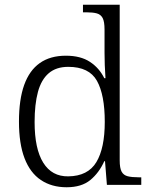

<svg xmlns="http://www.w3.org/2000/svg" viewBox="-20 -780 634 810"><path d="M261 10Q198 10 152.5 -20.5Q107 -51 83.5 -112.5Q60 -174 60 -267Q60 -360 82 -421.5Q104 -483 148 -514Q192 -545 258 -545Q320 -545 359.5 -519Q399 -493 420 -450H425Q423 -477 422 -505.5Q421 -534 421 -557V-655Q421 -689 413 -704Q405 -719 388.5 -723.5Q372 -728 346 -728H330V-760H485V-103Q485 -71 493 -56Q501 -41 518.5 -36.5Q536 -32 565 -32H576V0H431L423 -100H420Q398 -51 361 -20.5Q324 10 261 10ZM268 -36Q351 -37 386.5 -96Q422 -155 422 -266Q422 -380 389 -439Q356 -498 268 -498Q217 -498 185.5 -471Q154 -444 140 -392Q126 -340 126 -265Q126 -152 162.5 -93.5Q199 -35 268 -36Z"/></svg>

Font: Noto Serif Khmer Light
Style: Regular
Weight: 300
Version: Version 2.003